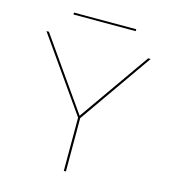

<svg xmlns="http://www.w3.org/2000/svg" viewBox="-115 -876 857 968"><g transform="rotate(15 313.0 -392.0)"><path d="M319 -278V0H308V-278L41 -658H54L313 -289L572 -658H585ZM151 -784H476V-774H151Z"/></g></svg>

Font: Ysabeau Hairline
Style: Regular
Weight: 100
Designer: Christian Thalmann (Catharsis Fonts)
Version: Version 0.003